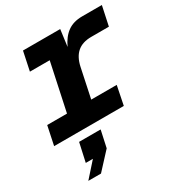

<svg xmlns="http://www.w3.org/2000/svg" viewBox="-191 -665 983 1050"><g transform="rotate(-30 300.0 -140.0)"><path d="M-6 0 19 -119H144L208 -419H83L108 -538H343L329 -433Q353 -485 389.5 -511.5Q426 -538 482 -538H606L580 -416H469Q413 -416 380.5 -388Q348 -360 336 -304L297 -119H458L434 0ZM61 258 143 166H98L124 48H260L237 154L141 258Z"/></g></svg>

Font: Geist Mono ExtraBold
Style: Italic
Weight: 800
Italic angle: -12°
Monospace: yes
Designer: Basement.studio, Andrés Briganti, Mateo Zaragoza
Foundry: Basement.studio, Vercel, Andrés Briganti, Guido Ferreyra, Mateo Zaragoza
Version: Version 1.500; ttfautohint (v1.8.4.7-5d5b)